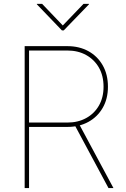

<svg xmlns="http://www.w3.org/2000/svg" viewBox="-20 -964 647 984"><path d="M106.4 0V-727.5H325.2Q386.2 -727.5 433.1 -701.7Q480 -675.8 506.6 -628.9Q533.2 -582 533.2 -519.5Q533.2 -458 506.6 -411.6Q480 -365.2 433.1 -339.4Q386.2 -313.5 325.2 -313.5H118.2V-335.9H325.2Q379.9 -335.9 421.6 -358.9Q463.4 -381.8 487.1 -423.1Q510.7 -464.4 510.7 -519.5Q510.7 -575.7 487.1 -617.2Q463.4 -658.7 421.6 -681.9Q379.9 -705.1 325.2 -705.1H128.9V0ZM536.1 0 358.4 -331.1H383.8L561.5 0ZM195.8 -944.3 301.8 -833.5 408.2 -944.3H436V-941.9L306.6 -808.1H297.4L168.9 -941.9V-944.3Z"/></svg>

Font: Inter 18pt Thin
Style: Regular
Weight: 250
Designer: Rasmus Andersson
Foundry: rsms
Version: Version 4.001;git-66647c0bb